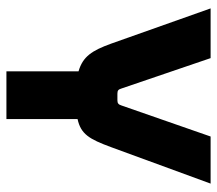

<svg xmlns="http://www.w3.org/2000/svg" viewBox="-58 -602 660 583"><g transform="rotate(90 271.5 -310.0)"><path d="M341 0V-216C387 -226 402 -252 426 -317L537 -620H394L300 -350C297 -340 293 -337 284 -337H264C254 -337 251 -340 248 -350L156 -620H5L112 -318C133 -260 151 -232 196 -219V0Z"/></g></svg>

Font: Gemini
Style: Regular
Weight: 700
Designer: Pushpananda Ekanayake, Sol Matas, Kosala Senevirathne
Foundry: Mooniak
Version: Version 1.000;PS 1.0;hotconv 1.0.86;makeotf.lib2.5.63406